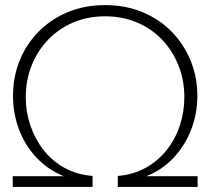

<svg xmlns="http://www.w3.org/2000/svg" viewBox="-20 -733 834 753"><path d="M30 0V-42H230Q168 -67 123 -115Q78 -163 54.5 -225.5Q31 -288 31 -356Q31 -431 57 -495.5Q83 -560 131.5 -609Q180 -658 246 -685.5Q312 -713 392 -713Q472 -713 538.5 -685.5Q605 -658 653 -609Q701 -560 727.5 -495.5Q754 -431 754 -356Q754 -288 730 -225.5Q706 -163 661.5 -115Q617 -67 554 -42H755V0H442V-43Q503 -48 551.5 -75Q600 -102 634 -145Q668 -188 685.5 -241.5Q703 -295 703 -352Q703 -418 680 -476Q657 -534 615.5 -577.5Q574 -621 517 -645Q460 -669 392 -669Q324 -669 267.5 -645Q211 -621 169 -577.5Q127 -534 104 -476Q81 -418 81 -352Q81 -295 99 -241.5Q117 -188 150.5 -145Q184 -102 232.5 -75Q281 -48 343 -43V0Z"/></svg>

Font: MuseoModerno ExtraLight
Style: Regular
Weight: 200
Designer: Pablo Cosgaya, Héctor Gatti, Marcela Romero, and the Authors of The MuseoModerno Project.
Foundry: Omnibus-Type Team
Version: Version 1.001